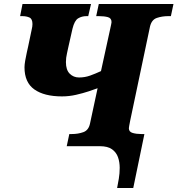

<svg xmlns="http://www.w3.org/2000/svg" viewBox="-20 -734 891 964"><path d="M568 210Q572 190 576.5 163.5Q581 137 581 108.5Q581 80 572.5 55.5Q564 31 542.5 15.5Q521 0 481 0H315L328 -61H341Q372 -61 398.5 -70.5Q425 -80 432 -114L470 -291Q454 -285 425.5 -275.5Q397 -266 362 -258Q327 -250 291 -250Q202 -250 152.5 -285Q103 -320 103 -396Q103 -409 106.5 -429.5Q110 -450 114.5 -470Q119 -490 121 -499L139 -585Q143 -601 143 -613Q143 -639 128 -646Q113 -653 91 -653H81L93 -714H437L423 -653H414Q391 -653 372.5 -642Q354 -631 344 -590L323 -497Q322 -490 316.5 -467Q311 -444 311 -422Q311 -383 330 -364Q349 -345 377 -345Q406 -345 432.5 -354.5Q459 -364 487 -377L534 -592Q540 -619 540 -623Q540 -643 521.5 -648Q503 -653 476 -653H463L476 -714H851L838 -653H825Q794 -653 767.5 -644Q741 -635 733 -600L634 -130Q627 -95 627 -90Q627 -72 646 -66.5Q665 -61 690 -61H705L649 210Z"/></svg>

Font: Noto Serif Black
Style: Italic
Weight: 900
Italic angle: -12°
Designer: Monotype Design Team
Foundry: Monotype Imaging Inc.
Version: Version 2.013